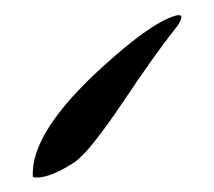

<svg xmlns="http://www.w3.org/2000/svg" viewBox="-20 -861 286 257"><path d="M24 -624Q20 -684 120 -774Q183 -831 215 -840Q229 -844 218 -827Q215 -823 211 -818Q188 -789 145 -725Q100 -658 80 -644Q43 -620 24 -624Z"/></svg>

Font: Amit
Style: Regular
Weight: 400
Version: Version 1.1